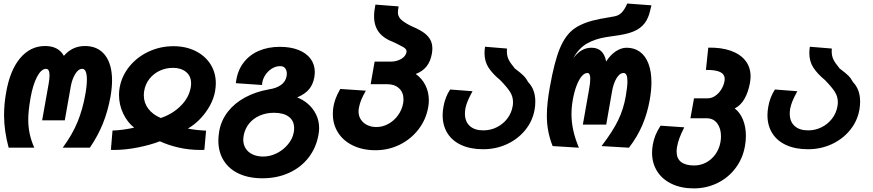

<svg xmlns="http://www.w3.org/2000/svg" viewBox="-20 -814 4840 1064"><path d="M2.5 -176Q2.5 -237.5 14 -301.5Q35.5 -425.5 92 -492.2Q148.5 -559 230 -559Q304 -559 334 -504.5Q380.5 -559 451 -559Q522.5 -559 561.8 -508.8Q601 -458.5 601 -368Q601 -329 592.5 -279.5Q578 -199 550.8 -130.8Q523.5 -62.5 478 4.5H327.5Q382 -69.5 410.2 -139.5Q438.5 -209.5 452.5 -289Q461.5 -338.5 461.5 -373Q461.5 -402 455 -417.2Q448.5 -432.5 436 -432.5Q414 -432.5 396.8 -403.8Q379.5 -375 372.5 -336.5L339 -147H213.5L249 -346.5Q254.5 -375.5 254.5 -396Q254.5 -432.5 235.5 -432.5Q208.5 -432.5 185.2 -388.2Q162 -344 149 -270Q136.5 -199 136.5 -151Q136.5 -111 144.5 -73Q152.5 -35 170 4.5H28Q2.5 -89.5 2.5 -176Z M723.5 -106.5Q685.5 -136.5 662.5 -185.2Q639.5 -234 639.5 -288Q639.5 -309.5 643 -328.5Q655 -394.5 698.2 -447Q741.5 -499.5 805.5 -528.8Q869.5 -558 941 -558Q1009 -558 1062.5 -531.8Q1116 -505.5 1146 -458.8Q1176 -412 1176 -352Q1176 -333 1172 -309Q1161.5 -249 1119.5 -191.5Q1077.5 -134 1021 -101.5Q1066.5 -92.5 1122 -90L1112.5 16.5L1092.5 17Q1027 17 969 3.5Q911 -10 866 -31Q813 -10.5 743.8 3.2Q674.5 17 611 17L594.5 16.5L603.5 -90.5Q660.5 -92.5 723.5 -106.5ZM777 -285.5Q777 -245 801.2 -212.2Q825.5 -179.5 871 -160Q937 -182.5 982 -227.8Q1027 -273 1037 -329.5Q1039 -339.5 1039 -351.5Q1039 -392.5 1011.2 -415.2Q983.5 -438 938 -438Q899.5 -438 865.5 -422.2Q831.5 -406.5 808.5 -377.5Q785.5 -348.5 779 -310Q777 -298.5 777 -285.5Z M1190 -35.5Q1190 -57 1195 -88Q1206 -148 1243.2 -195.5Q1280.5 -243 1338.5 -274.2Q1396.5 -305.5 1469 -318.5Q1511 -324.5 1537 -343Q1563 -361.5 1568.5 -393Q1569.5 -401 1569.5 -405.5Q1569.5 -423 1560.8 -435.2Q1552 -447.5 1532 -447.5Q1507.5 -447.5 1484.8 -432.8Q1462 -418 1447.5 -393.8Q1433 -369.5 1432 -343L1287 -353Q1294 -418 1327 -463.2Q1360 -508.5 1412.5 -531.5Q1465 -554.5 1531 -554.5Q1589.5 -554.5 1633.2 -537.5Q1677 -520.5 1700.8 -488.8Q1724.5 -457 1724.5 -414.5Q1724.5 -402.5 1722 -386.5Q1715 -346.5 1693.2 -320Q1671.5 -293.5 1627 -274Q1660 -261.5 1687.5 -237.5Q1715 -213.5 1731.8 -179.2Q1748.5 -145 1748.5 -104Q1748.5 -85.5 1745 -68Q1732.5 4.5 1689.8 59.5Q1647 114.5 1581 144.2Q1515 174 1434.5 174Q1359.5 174 1304.2 148.5Q1249 123 1219.5 75.5Q1190 28 1190 -35.5ZM1608 -81Q1610 -91.5 1610 -104Q1610 -144.5 1580.8 -166.8Q1551.5 -189 1498.5 -189Q1454.5 -189 1418.5 -173Q1382.5 -157 1359.5 -128Q1336.5 -99 1330 -61Q1328 -47 1328 -40.5Q1328 -12.5 1341.5 8.8Q1355 30 1380 41.8Q1405 53.5 1438.5 53.5Q1477.5 53.5 1514.2 35Q1551 16.5 1576.5 -14.8Q1602 -46 1608 -81Z M1824.5 -182.5Q1824.5 -204.5 1828 -224Q1832 -246 1839.8 -267.2Q1847.5 -288.5 1865.5 -321L2007.5 -311.5Q1991 -283 1982 -261Q1973 -239 1969 -216Q1967 -206.5 1967 -196.5Q1967 -170.5 1980.2 -150.8Q1993.5 -131 2016 -120.5Q2038.5 -110 2065.5 -110Q2101 -110 2132.8 -127.8Q2164.5 -145.5 2186 -175.5Q2207.5 -205.5 2214 -241.5Q2216 -251.5 2216 -263.5Q2216 -302 2191.2 -324.8Q2166.5 -347.5 2125 -347.5H2034L2056 -472.5H2145Q2177.5 -472.5 2203 -487.2Q2228.5 -502 2233 -525.5Q2234 -534.5 2229 -541.2Q2224 -548 2213.2 -554Q2202.5 -560 2178.5 -572L2164 -579Q2106 -600.5 2079.5 -635.8Q2053 -671 2053 -723.5Q2053 -753.5 2060.5 -788.5L2189 -778.5Q2185 -753.5 2185 -745.5Q2185 -725 2199 -709.2Q2213 -693.5 2253 -672.5Q2294.5 -655 2320.5 -638.5Q2346.5 -622 2361.2 -599.5Q2376 -577 2376 -545.5Q2376 -534 2373.5 -517.5Q2366 -474 2344 -446.2Q2322 -418.5 2284 -404Q2319 -379 2337.8 -341Q2356.5 -303 2356.5 -258Q2356.5 -238 2353 -220Q2341 -151.5 2299.2 -97.2Q2257.5 -43 2195.2 -12.2Q2133 18.5 2061 18.5Q1991 18.5 1937.2 -7Q1883.5 -32.5 1854 -78.2Q1824.5 -124 1824.5 -182.5Z M2433 -175.5Q2433 -198 2437.5 -222.5Q2441.5 -247 2451 -272.2Q2460.5 -297.5 2474.5 -318L2598.5 -308.5Q2581 -276 2572.2 -255.2Q2563.5 -234.5 2559 -212.5Q2556.5 -196 2556.5 -184.5Q2556.5 -140.5 2583.2 -116Q2610 -91.5 2658.5 -91.5Q2698 -91.5 2732.8 -108.8Q2767.5 -126 2791 -156.5Q2814.5 -187 2821 -225.5Q2823 -236 2823 -248Q2823 -278.5 2806.8 -304.5Q2790.5 -330.5 2751.5 -370.5Q2710 -404.5 2687.5 -439Q2665 -473.5 2665 -520Q2665 -536.5 2668 -555L2789.5 -545Q2789 -539.5 2789 -529Q2789 -504 2798.5 -484.2Q2808 -464.5 2833 -434.5Q2867 -409 2881.2 -394.8Q2895.5 -380.5 2907.5 -358.5Q2946.5 -318 2946.5 -251Q2946.5 -227.5 2942.5 -206Q2931.5 -143.5 2891 -93.5Q2850.5 -43.5 2789.5 -15.2Q2728.5 13 2658 13Q2588 13 2537.5 -9.8Q2487 -32.5 2460 -75.2Q2433 -118 2433 -175.5Z M3010.5 -173.5Q3010.5 -240.5 3027 -331Q3052 -473 3083.2 -547.5Q3114.5 -622 3164.5 -656.8Q3214.5 -691.5 3304 -709L3386 -723.5Q3411 -728.5 3427 -746.2Q3443 -764 3456 -794.5L3590 -784.5Q3581.5 -748 3576.8 -733.2Q3572 -718.5 3563.5 -702Q3544.5 -668 3509.2 -648.5Q3474 -629 3414.5 -619.5L3340 -608.5Q3279 -599 3233.2 -573Q3187.5 -547 3157.5 -492.5Q3182 -523.5 3205.8 -536.5Q3229.5 -549.5 3258 -549.5Q3325 -549.5 3339 -473Q3362.5 -510 3392.8 -529.8Q3423 -549.5 3452.5 -549.5Q3495 -549.5 3526 -527Q3557 -504.5 3573.5 -461.2Q3590 -418 3590 -357.5Q3590 -314.5 3581 -262.5Q3568 -187.5 3540.2 -122Q3512.5 -56.5 3465.5 4.5L3313.5 -4.5Q3375.5 -85.5 3405.2 -147Q3435 -208.5 3447.5 -279Q3457 -333.5 3457 -363.5Q3457 -409.5 3436 -409.5Q3414 -409.5 3396.8 -380.8Q3379.5 -352 3372 -309L3339.5 -123.5H3210L3244.5 -319Q3251 -355 3251 -377Q3251 -393 3247.2 -401.2Q3243.5 -409.5 3235 -409.5Q3219 -409.5 3203.5 -391.2Q3188 -373 3175 -339Q3162 -305 3154 -259.5Q3147 -219 3147 -180.5Q3147 -137.5 3156.8 -92.2Q3166.5 -47 3188 4.5L3042.5 -4.5Q3026.5 -45 3018.5 -86Q3010.5 -127 3010.5 -173.5Z M3593.5 32Q3593.5 12.5 3597.5 -11.5Q3602.5 -39.5 3612.2 -64Q3622 -88.5 3640.5 -117.5L3772 -108.5Q3755.5 -75.5 3746 -50.8Q3736.5 -26 3732 -0.5Q3729.5 15.5 3729.5 25.5Q3729.5 64.5 3754.5 83.8Q3779.5 103 3827 103Q3862 103 3892.8 86.8Q3923.5 70.5 3944.5 41.2Q3965.5 12 3972.5 -26Q3975.5 -42.5 3975.5 -58.5Q3975.5 -102.5 3954.5 -130.5Q3933.5 -158.5 3896.5 -158.5H3806L3826 -269H3900Q3924 -269 3944.2 -283.2Q3964.5 -297.5 3977.8 -319.5Q3991 -341.5 3995 -364.5Q3996 -372.5 3996 -376Q3996 -402.5 3970.8 -414.8Q3945.5 -427 3892 -426.5L3905 -550Q3976 -551.5 4029 -533Q4082 -514.5 4110.8 -478Q4139.5 -441.5 4139.5 -390Q4139.5 -376.5 4136 -354.5Q4126.5 -302.5 4105.5 -266Q4084.5 -229.5 4051.5 -213Q4080 -192 4096.8 -152Q4113.5 -112 4113.5 -61Q4113.5 -32.5 4108.5 -5.5Q4096.5 64 4056.2 117.5Q4016 171 3955.5 200.5Q3895 230 3824.5 230Q3755.5 230 3703 205.2Q3650.5 180.5 3622 135.5Q3593.5 90.5 3593.5 32Z M4233 -175.5Q4233 -198 4237.5 -222.5Q4241.5 -247 4251 -272.2Q4260.5 -297.5 4274.5 -318L4398.5 -308.5Q4381 -276 4372.2 -255.2Q4363.5 -234.5 4359 -212.5Q4356.5 -196 4356.5 -184.5Q4356.5 -140.5 4383.2 -116Q4410 -91.5 4458.5 -91.5Q4498 -91.5 4532.8 -108.8Q4567.5 -126 4591 -156.5Q4614.5 -187 4621 -225.5Q4623 -236 4623 -248Q4623 -278.5 4606.8 -304.5Q4590.5 -330.5 4551.5 -370.5Q4510 -404.5 4487.5 -439Q4465 -473.5 4465 -520Q4465 -536.5 4468 -555L4589.5 -545Q4589 -539.5 4589 -529Q4589 -504 4598.5 -484.2Q4608 -464.5 4633 -434.5Q4667 -409 4681.2 -394.8Q4695.5 -380.5 4707.5 -358.5Q4746.5 -318 4746.5 -251Q4746.5 -227.5 4742.5 -206Q4731.5 -143.5 4691 -93.5Q4650.5 -43.5 4589.5 -15.2Q4528.5 13 4458 13Q4388 13 4337.5 -9.8Q4287 -32.5 4260 -75.2Q4233 -118 4233 -175.5Z"/></svg>

Font: JuliaMono ExtraBold
Style: Italic
Weight: 800
Italic angle: -9°
Monospace: yes
Designer: cormullion
Foundry: corm
Version: Version 0.057; ttfautohint (v1.8.4)